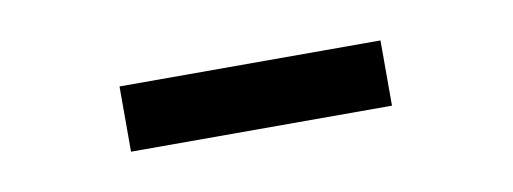

<svg xmlns="http://www.w3.org/2000/svg" viewBox="-25 -734 510 191"><g transform="rotate(-10 229.5 -638.0)"><path d="M97.7 -671.4H361.3V-605.5H97.7Z"/></g></svg>

Font: Proza Libre
Style: Regular
Weight: 400
Designer: Jasper de Waard
Foundry: Jasper de Waard
Version: Version 1.001; ttfautohint (v1.4.1.8-43bc)